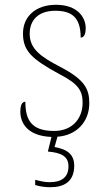

<svg xmlns="http://www.w3.org/2000/svg" viewBox="-20 -562 445 802"><path d="M191 220C247 220 290 197 290 130C290 74 248 60 208 52L220 9C298 4 353 -52 353 -131C353 -191 333 -230 231 -283C150 -325 104 -358 104 -421C104 -476 138 -517 211 -517C278 -517 317 -491 317 -405C331 -405 338 -419 338 -445C338 -489 304 -542 214 -542C129 -542 76 -493 76 -422C76 -349 113 -315 229 -252C311 -210 325 -180 325 -132C325 -69 284 -15 206 -15C111 -15 86 -61 86 -137C72 -137 65 -123 65 -95C65 -51 92 6 195 10L180 71C238 76 266 92 266 133C266 181 234 199 188 199C165 199 151 195 127 189V211C151 218 171 220 191 220Z"/></svg>

Font: Noto Serif Malayalam Thin
Style: Regular
Weight: 100
Designer: Indian type Foundry, Jelle Bosma, Monotype Design Team
Foundry: Monotype Imaging Inc.
Version: Version 2.104